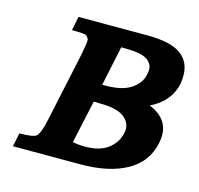

<svg xmlns="http://www.w3.org/2000/svg" viewBox="-74 -520 619 598"><g transform="rotate(15 236.0 -221.0)"><path d="M470 -324Q458 -264 395 -233Q456 -208 456 -153Q456 -141 453 -127Q440 -64 382.5 -32Q325 0 234 0H16L25 -44Q71 -44 80 -53Q92 -66 101 -111L148 -331Q155 -365 155 -378Q155 -380 155 -382Q152 -388 147 -393Q143 -397 100 -397L109 -442H313Q322 -442 330 -442Q405 -442 438.5 -418.5Q472 -395 472 -350Q472 -338 470 -324ZM235 -257H245Q299 -257 327.5 -276Q356 -295 362 -324Q364 -332 364 -340Q364 -360 344.5 -372.5Q325 -385 271 -385H262ZM193 -61Q201 -59 211.5 -58Q222 -57 233 -57Q280 -57 306.5 -77Q333 -97 340 -128Q342 -135 342 -142Q342 -166 319 -182.5Q296 -199 241 -199Q233 -199 232.5 -199.5Q232 -200 231 -200Q228 -200 223 -199Z"/></g></svg>

Font: New Athena Unicode
Style: Bold Italic
Weight: 700
Designer: J. Rusten 1997; rev. by R. Hancock 2001, 2002, rev. by D. Mastronarde 2002-2021
Foundry: Society for Classical Studies (formerly American Philological Association)
Version: Version 5.008